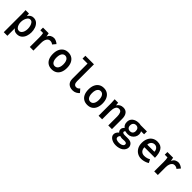

<svg xmlns="http://www.w3.org/2000/svg" viewBox="409 -2581 4583 4583"><g transform="rotate(45 2700.0 -289.5)"><path d="M63 -523 61.5 -550H177.5L184.5 -471Q211.5 -518 246.8 -539Q282 -560 328.5 -560Q399.5 -560 446.8 -517.8Q494 -475.5 516.2 -410.5Q538.5 -345.5 538.5 -275.5Q538.5 -208 516.5 -144.2Q494.5 -80.5 445.2 -38.2Q396 4 319 4Q274.5 4 243.2 -12.2Q212 -28.5 188.5 -64V190H66.5V-431Q66.5 -477.5 63 -523ZM417.5 -272.5Q417.5 -317.5 405.5 -363.8Q393.5 -410 367.8 -441.5Q342 -473 303.5 -473Q265.5 -473 237.8 -441.8Q210 -410.5 195.8 -363.2Q181.5 -316 181.5 -269.5Q181.5 -225.5 194.5 -183.5Q207.5 -141.5 234.5 -114.2Q261.5 -87 300 -87Q338 -87 364.8 -114Q391.5 -141 404.5 -183.5Q417.5 -226 417.5 -272.5Z M756.5 -317Q756.5 -370 753.5 -395.8Q750.5 -421.5 743.5 -460H651.5V-550H843L861.5 -457Q885 -516.5 928 -539.2Q971 -562 1017.5 -562Q1049.5 -562 1090.8 -543Q1132 -524 1157.5 -499L1088.5 -417Q1072 -432.5 1049.2 -441.8Q1026.5 -451 992.5 -451Q961 -451 934.8 -429Q908.5 -407 893 -364.2Q877.5 -321.5 877.5 -261V0H755.5Z M1261 -273Q1261 -362 1290.2 -426.8Q1319.5 -491.5 1373.2 -525.8Q1427 -560 1500 -560Q1573 -560 1626.8 -525.8Q1680.5 -491.5 1709.8 -426.8Q1739 -362 1739 -273Q1739 -186.5 1711.5 -122.8Q1684 -59 1630.2 -24.5Q1576.5 10 1500 10Q1423.5 10 1369.8 -24.5Q1316 -59 1288.5 -122.5Q1261 -186 1261 -273ZM1616.5 -273Q1616.5 -328.5 1602.5 -369.2Q1588.5 -410 1562 -432Q1535.5 -454 1499.5 -454Q1463.5 -454 1437.2 -432.2Q1411 -410.5 1397.2 -369.8Q1383.5 -329 1383.5 -273Q1383.5 -190 1413.8 -143Q1444 -96 1499 -96Q1536 -96 1562.2 -117.5Q1588.5 -139 1602.5 -178.8Q1616.5 -218.5 1616.5 -273Z M2010 -180V-694H1842V-790H2131V-220Q2131 -161.5 2153.5 -132Q2176 -102.5 2217 -102.5Q2247.5 -102.5 2267.8 -115.5Q2288 -128.5 2308 -151.5L2380.5 -68Q2351 -35 2307.8 -11.5Q2264.5 12 2208 12Q2115 12 2062.5 -37.8Q2010 -87.5 2010 -180Z M2461 -273Q2461 -362 2490.2 -426.8Q2519.5 -491.5 2573.2 -525.8Q2627 -560 2700 -560Q2773 -560 2826.8 -525.8Q2880.5 -491.5 2909.8 -426.8Q2939 -362 2939 -273Q2939 -186.5 2911.5 -122.8Q2884 -59 2830.2 -24.5Q2776.5 10 2700 10Q2623.5 10 2569.8 -24.5Q2516 -59 2488.5 -122.5Q2461 -186 2461 -273ZM2816.5 -273Q2816.5 -328.5 2802.5 -369.2Q2788.5 -410 2762 -432Q2735.5 -454 2699.5 -454Q2663.5 -454 2637.2 -432.2Q2611 -410.5 2597.2 -369.8Q2583.5 -329 2583.5 -273Q2583.5 -190 2613.8 -143Q2644 -96 2699 -96Q2736 -96 2762.2 -117.5Q2788.5 -139 2802.5 -178.8Q2816.5 -218.5 2816.5 -273Z M3072 -525.5 3070 -550H3188L3196.5 -470Q3224.5 -515 3264.8 -537Q3305 -559 3360.5 -559Q3441 -559 3484.8 -503Q3528.5 -447 3528.5 -346V0H3404.5V-306Q3404.5 -372 3383.2 -418Q3362 -464 3306.5 -464Q3248 -464 3222.8 -408.5Q3197.5 -353 3197.5 -274V0H3077.5V-422Q3077.5 -464 3072 -525.5Z M3716.5 174Q3683 155 3662.2 126.2Q3641.5 97.5 3641.5 61Q3641.5 -8.5 3708.5 -63Q3674.5 -95 3674.5 -142Q3674.5 -169.5 3686.8 -191Q3699 -212.5 3723 -236Q3699.5 -250 3679 -282.8Q3658.5 -315.5 3658.5 -373Q3658.5 -434.5 3689 -476.5Q3719.5 -518.5 3769.2 -538.8Q3819 -559 3877.5 -559Q3897 -559 3913 -557.5Q3929 -556 3943.5 -551H4158.5V-455H4055.5Q4077.5 -422.5 4077.5 -371Q4077.5 -320.5 4051.2 -276.2Q4025 -232 3980 -205.5Q3935 -179 3881.5 -179Q3830.5 -179 3794.5 -191.5Q3781.5 -184 3776 -174.8Q3770.5 -165.5 3770.5 -152Q3770.5 -132.5 3791.2 -122.8Q3812 -113 3845.5 -113L3940.5 -114Q3982 -114 4012.5 -107.5Q4043 -101 4065.5 -86Q4091.5 -68 4107.5 -39.2Q4123.5 -10.5 4123.5 23Q4123.5 61 4103.8 97.2Q4084 133.5 4047.5 160Q4015 183.5 3966.5 197.2Q3918 211 3866.5 211Q3820.5 211 3784.2 201.5Q3748 192 3716.5 174ZM3980.5 86Q3996.5 75.5 4004 62.2Q4011.5 49 4011.5 31Q4011.5 3.5 3988 -5.8Q3964.5 -15 3933.5 -14L3919.5 -13Q3876.5 -10 3854.5 -10Q3842.5 -10 3823.2 -13.8Q3804 -17.5 3789 -23.5Q3773.5 -9.5 3765 8Q3756.5 25.5 3756.5 42Q3756.5 79.5 3789.5 96.2Q3822.5 113 3870.5 113Q3942.5 113 3980.5 86ZM3964.5 -370Q3964.5 -419.5 3938.8 -447.8Q3913 -476 3868.5 -476Q3840 -476 3817.8 -463.2Q3795.5 -450.5 3783 -426.8Q3770.5 -403 3770.5 -370Q3770.5 -321.5 3796.8 -294.8Q3823 -268 3867.5 -268Q3913 -268 3938.8 -294.5Q3964.5 -321 3964.5 -370Z M4262 -272Q4262 -356.5 4292.5 -421.8Q4323 -487 4379.2 -523Q4435.5 -559 4511 -559Q4631.5 -559 4684.8 -476.5Q4738 -394 4738 -242H4382Q4385 -168 4422.8 -130Q4460.5 -92 4525 -92Q4572 -92 4615.8 -105.5Q4659.5 -119 4678 -136L4724 -52Q4704.5 -36.5 4670.8 -22Q4637 -7.5 4596.2 1.2Q4555.5 10 4517 10Q4452.5 10 4394 -22.2Q4335.5 -54.5 4298.8 -118.2Q4262 -182 4262 -272ZM4511 -465Q4477.5 -465 4449 -448.5Q4420.5 -432 4403.8 -402.2Q4387 -372.5 4387 -334H4627Q4627 -371.5 4612 -401.2Q4597 -431 4570.5 -448Q4544 -465 4511 -465Z M4956.5 -317Q4956.5 -370 4953.5 -395.8Q4950.5 -421.5 4943.5 -460H4851.5V-550H5043L5061.5 -457Q5085 -516.5 5128 -539.2Q5171 -562 5217.5 -562Q5249.5 -562 5290.8 -543Q5332 -524 5357.5 -499L5288.5 -417Q5272 -432.5 5249.2 -441.8Q5226.5 -451 5192.5 -451Q5161 -451 5134.8 -429Q5108.5 -407 5093 -364.2Q5077.5 -321.5 5077.5 -261V0H4955.5Z"/></g></svg>

Font: JuliaMono
Style: Bold
Weight: 700
Monospace: yes
Designer: cormullion
Foundry: corm
Version: Version 0.055; ttfautohint (v1.8.4)